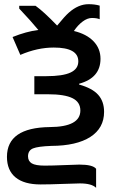

<svg xmlns="http://www.w3.org/2000/svg" viewBox="-20 -688 559 917"><path d="M402.8 -668Q433.1 -668 456.1 -661.1V-596.2Q442.4 -602.1 418.9 -602.1Q397.5 -602.1 374.8 -585.2Q352.1 -568.4 333 -540Q393.6 -525.4 426.8 -490.7Q460 -456.1 460 -407.2Q460 -315.9 357.9 -288.1V-284.2Q420.9 -266.6 449 -235.1Q477.1 -203.6 477.1 -153.8Q477.1 -76.2 411.4 -33.9Q345.7 8.3 225.1 8.8Q161.1 11.2 137.7 20.8Q114.3 30.3 113.8 58.1Q113.8 81.5 131.8 92.3Q149.9 103 193.8 103Q230 103 285.2 100.6L358.9 98.1Q423.3 98.1 439 118.2V209Q418 188 361.8 188Q343.3 188 280 190.4Q216.8 192.9 173.8 192.9Q95.2 192.9 54.2 159.2Q13.2 125.5 13.2 61Q13.2 -78.6 217.8 -81.1Q363.8 -82 363.8 -160.2Q363.8 -200.7 325.9 -219.2Q288.1 -237.8 209 -237.8H144V-324.2H201.2Q279.8 -324.2 316.9 -341.6Q354 -358.9 354 -395Q354 -460.9 236.8 -460.9Q158.2 -460.9 77.1 -425.8L40 -511.2Q105.5 -537.6 163.1 -544.9Q130.4 -585 71.8 -647V-660.2H149.9Q188 -633.3 252.9 -565.9Q290 -611.3 309.1 -627.9Q354.5 -668 402.8 -668Z"/></svg>

Font: Open Sans
Style: SemiBold
Weight: 600
Foundry: Ascender Corporation
Version: Version 1.10